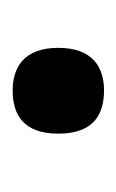

<svg xmlns="http://www.w3.org/2000/svg" viewBox="41 -222 188 311"><g transform="rotate(-90 135.5 -66.0)"><path d="M145 8C182 8 214 -10 214 -66C214 -122 182 -140 145 -140C105 -140 75 -122 75 -66C75 -10 105 8 145 8Z"/></g></svg>

Font: Noto Serif Bengali Condensed
Style: Bold
Weight: 700
Width: 3
Designer: Juan Bruce, Universal Thirst, Indian Type Foundry and the Monotype Design Team.
Foundry: Monotype Imaging Inc.
Version: Version 2.003